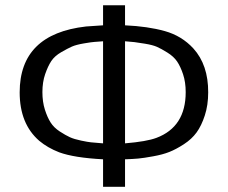

<svg xmlns="http://www.w3.org/2000/svg" viewBox="-20 -714 873 734"><path d="M55.2 -360.8Q55.2 -584 309.1 -612.8Q332 -614.7 374 -617.2V-693.8H458V-617.2Q544.9 -613.3 609.9 -595.2Q674.8 -577.1 719.2 -528.8Q776.4 -465.8 775.9 -360.8Q775.9 -312 762.9 -272.5Q750 -232.9 731.4 -207.5Q712.9 -182.1 682.9 -162.6Q652.8 -143.1 627.4 -133.1Q602.1 -123 565.9 -116.5Q529.8 -109.9 508.8 -107.9Q487.8 -106 458 -105V0H374V-105Q263.2 -110.8 206.1 -131.8Q162.1 -148.9 129.9 -175.8Q55.2 -240.7 55.2 -360.8ZM142.1 -361.8Q142.1 -324.7 151.6 -294.9Q161.1 -265.1 173.6 -245.6Q186 -226.1 208.5 -211.4Q231 -196.8 247.1 -189.5Q263.2 -182.1 290 -176.5Q316.9 -170.9 327.9 -169.9Q338.9 -168.9 361.8 -167Q369.6 -166 374 -166V-556.2Q350.1 -554.2 340.6 -553.7Q331.1 -553.2 301 -548.1Q271 -543 254.9 -535.9Q238.8 -528.8 213.9 -514.4Q189 -500 176 -480.5Q163.1 -460.9 152.6 -430.4Q142.1 -399.9 142.1 -361.8ZM458 -166Q541 -172.9 578.1 -187Q689.9 -229 689.9 -361.8Q689.9 -399.9 679.9 -429.9Q669.9 -460 657 -479Q644 -498 620.1 -512.9Q596.2 -527.8 580.1 -534.9Q564 -542 534.4 -546.9Q504.9 -551.8 493.9 -553Q482.9 -554.2 458 -556.2Z"/></svg>

Font: CMU Sans Serif
Style: Medium
Weight: 500
Version: Version 0.7.0